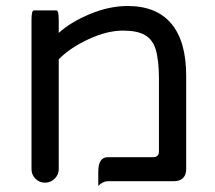

<svg xmlns="http://www.w3.org/2000/svg" viewBox="-20 -603 718 640"><path d="M85 -39.1V-536.1Q85 -568.4 92.8 -568.4H168Q175.8 -568.4 175.8 -536.1V-493.2Q216.8 -530.3 280.8 -556.6Q344.7 -583 405.3 -583Q502 -583 551.3 -523.9Q600.6 -464.8 600.6 -350.6V-39.1Q600.6 -19.5 589.8 -9.3Q579.1 1 559.6 1H339.8Q323.2 1 307.6 16.6Q307.6 1 307.6 -31.2Q307.6 -79.1 339.8 -79.1H490.2Q509.8 -79.1 509.8 -98.6V-340.8Q509.8 -401.4 499 -438.5Q488.3 -471.7 462.9 -486.3Q437.5 -501 389.6 -501Q336.9 -501 274.9 -472.2Q212.9 -443.4 175.8 -405.3V-39.1Q175.8 -20.5 162.1 -7.3Q148.4 5.9 129.9 5.9Q111.3 5.9 98.1 -7.3Q85 -20.5 85 -39.1Z"/></svg>

Font: YuPearl-Regular
Style: Regular
Weight: 400
Designer: Max Yao
Foundry: Max-Everyday
Version: Version 1.011; ttfautohint (v1.8.3)